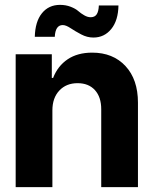

<svg xmlns="http://www.w3.org/2000/svg" viewBox="-20 -769 631 789"><path d="M195.3 -315.4V0H44.4V-545.9H192.9V-448.7H198.2Q217.3 -498 258.1 -525.4Q298.8 -552.7 358.9 -552.7Q444.3 -552.7 495.6 -497.6Q546.9 -442.4 546.9 -347.2V0H396V-320.3Q396 -370.1 370.1 -398.7Q344.2 -427.2 298.8 -427.2Q252.4 -427.2 223.9 -397Q195.3 -366.7 195.3 -315.4ZM363.8 -614.7Q337.9 -614.7 313.5 -627.7Q289.1 -640.6 270 -653.3Q251 -666 237.8 -666Q207.5 -666 205.1 -617.7H123Q124.5 -680.2 152.3 -714.6Q180.2 -749 226.6 -749Q250.5 -749 270.5 -741.2Q290.5 -733.4 301.5 -723.6Q312.5 -713.9 326.2 -706.1Q339.8 -698.2 352.5 -698.2Q369.6 -698.2 377.4 -710.2Q385.3 -722.2 386.2 -746.6H466.8Q465.8 -685.1 437.3 -649.9Q408.7 -614.7 363.8 -614.7Z"/></svg>

Font: Inter Tight Stencil
Style: Bold
Weight: 700
Designer: Rasmus Andersson
Foundry: rsms
Version: Version 3.004;Glyphs 3.1.2 (3151)